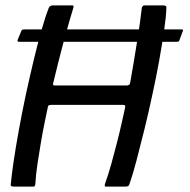

<svg xmlns="http://www.w3.org/2000/svg" viewBox="-20 -692 706 712"><path d="M54 -537Q46 -537 45.5 -538.5Q45 -540 45 -543L59 -577Q60 -580 62 -581.5Q64 -583 72 -583H650Q656 -583 658 -582Q660 -581 658 -577L645 -542Q644 -539 641.5 -538Q639 -537 632 -537ZM31 0Q27 0 23 -1.5Q19 -3 20 -9Q23 -43 31 -96.5Q39 -150 50.5 -213Q62 -276 76 -342Q90 -406 104.5 -467Q119 -528 133.5 -579Q148 -630 161 -663Q163 -668 167.5 -670Q172 -672 175 -672Q193 -672 211.5 -672Q230 -672 248 -672Q255 -672 252 -663Q237 -614 222.5 -561Q208 -508 196.5 -462Q185 -416 178 -387Q176 -379 177 -377Q178 -375 185 -375Q251 -375 317.5 -375Q384 -375 450 -375Q454 -375 458 -377Q462 -379 463 -387Q468 -414 475.5 -459Q483 -504 491.5 -557.5Q500 -611 506 -664Q508 -668 510 -670Q512 -672 515 -672Q532 -672 550.5 -672Q569 -672 587 -672Q590 -672 594 -670Q598 -668 597 -663Q596 -630 588.5 -578.5Q581 -527 570 -465.5Q559 -404 545 -341Q531 -275 515.5 -212Q500 -149 486 -96Q472 -43 460 -9Q458 -3 454 -1.5Q450 0 445 0Q426 0 408 0Q390 0 372 0Q367 0 369 -9Q382 -45 393 -85Q404 -125 414 -164Q424 -203 431.5 -237Q439 -271 444 -293Q445 -300 443 -301.5Q441 -303 436 -303Q369 -303 302.5 -303Q236 -303 170 -303Q164 -303 161 -301.5Q158 -300 157 -293Q152 -269 145 -235Q138 -201 131.5 -162.5Q125 -124 119 -84.5Q113 -45 111 -9Q110 0 104 0Q86 0 68 0Q50 0 31 0Z"/></svg>

Font: Glory Medium
Style: Italic
Weight: 500
Italic angle: -12°
Version: Version 1.011